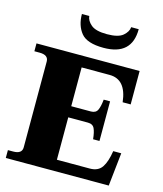

<svg xmlns="http://www.w3.org/2000/svg" viewBox="-134 -1035 959 1133"><g transform="rotate(15 345.5 -468.5)"><path d="M224 -937H269Q271 -909 299.5 -884.5Q328 -860 397 -860Q466 -860 494.5 -884.5Q523 -909 525 -937H571Q571 -777 398 -777Q297 -777 260.5 -822Q224 -867 224 -937ZM661 -203 639 0H10V-48H42Q96 -48 96 -88V-612Q96 -652 42 -652H10V-700H640V-496H591Q576 -632 475 -632H304V-395H424Q454 -395 464.5 -417.5Q475 -440 479 -482H518V-240H479Q475 -282 464.5 -304.5Q454 -327 424 -327H304V-68H505Q556 -68 579 -102.5Q602 -137 612 -203Z"/></g></svg>

Font: Taviraj Black
Style: Regular
Weight: 900
Designer: Katatrad Team
Foundry: CadsonDemak
Version: Version 1.001